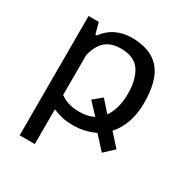

<svg xmlns="http://www.w3.org/2000/svg" viewBox="-170 -675 970 1010"><g transform="rotate(30 315.0 -170.0)"><path d="M88 -525H150L168 -458H177Q204 -497 247 -518.5Q290 -540 344 -540Q458 -540 514 -476.5Q570 -413 570 -274Q570 -208 551.5 -155.5Q533 -103 499 -65L566 9L508 63L436 -16Q407 -2 374.5 6Q342 14 304 14Q284 14 267.5 12.5Q251 11 237 7.5Q223 4 209 -0.5Q195 -5 180 -11V200H88ZM372 -194 432 -126Q451 -152 461.5 -189.5Q472 -227 472 -275Q472 -360 438 -411Q404 -462 323 -462Q263 -462 229 -432Q195 -402 180 -340V-98Q203 -82 230 -73Q257 -64 299 -64Q349 -64 384 -83L320 -151Z"/></g></svg>

Font: PT Sans Caption
Style: Regular
Weight: 400
Designer: A.Korolkova, O.Umpeleva, V.Yefimov
Foundry: ParaType Ltd
Version: Version 2.004W OFL